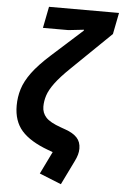

<svg xmlns="http://www.w3.org/2000/svg" viewBox="-61 -783 641 1000"><g transform="rotate(5 260.0 -282.5)"><path d="M132 -628 154 -740H520L498 -628L295 -431Q243 -381 216 -344.5Q189 -308 179.5 -278.5Q170 -249 170 -220Q170 -187 191.5 -163.5Q213 -140 270 -120L295 -111Q335 -97 355.5 -75Q376 -53 376 -18Q376 -2 371.5 14Q367 30 358 48L296 175L182 129L239 12L214 3Q119 -32 75 -82Q31 -132 31 -213Q31 -258 44 -300Q57 -342 90 -387Q123 -432 184 -487L345 -632L346 -637L265 -628Z"/></g></svg>

Font: IBM Plex Sans
Style: Bold Italic
Weight: 700
Italic angle: -11.31°
Designer: Mike Abbink, Paul van der Laan, Pieter van Rosmalen
Foundry: Bold Monday
Version: Version 3.201